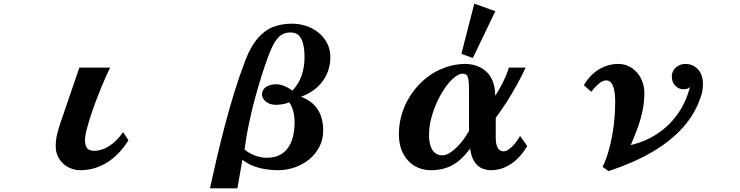

<svg xmlns="http://www.w3.org/2000/svg" viewBox="-20 -909 4040 1048"><path d="M581.1 -540Q557.1 -490.7 536.4 -440.7Q515.6 -390.6 498.5 -344Q481.4 -297.4 469.2 -258.1Q457 -218.8 450.4 -190.2Q443.8 -161.6 443.8 -147.9Q443.8 -118.2 454.1 -102.1Q464.4 -85.9 495.1 -85.9Q536.1 -85.9 577.1 -112.5Q618.2 -139.2 651.9 -188L681.2 -143.1Q629.9 -62 562.7 -21Q495.6 20 418.9 20Q393.1 20 368.9 11Q344.7 2 325.7 -15.1Q306.6 -32.2 295.4 -56.4Q284.2 -80.6 284.2 -110.8Q284.2 -142.6 291 -172.9Q297.9 -203.1 310.1 -238.8L413.1 -540Z M1573.2 -779.8Q1614.3 -779.8 1651.9 -767.1Q1689.5 -754.4 1719 -730.5Q1748.5 -706.5 1765.9 -672.6Q1783.2 -638.7 1783.2 -596.2Q1783.2 -549.3 1765.1 -507.3Q1747.1 -465.3 1711.7 -432.9Q1676.3 -400.4 1623 -380.9Q1684.6 -357.9 1714.4 -311.3Q1744.1 -264.6 1744.1 -196.8Q1744.1 -149.4 1724.4 -109.9Q1704.6 -70.3 1670.2 -41.3Q1635.7 -12.2 1591.1 3.9Q1546.4 20 1496.1 20Q1462.9 20 1428.2 14.4Q1393.6 8.8 1361.3 -3.7Q1329.1 -16.1 1303.2 -37.1Q1293.9 13.2 1286.9 55.2Q1279.8 97.2 1275.9 119.1H1126Q1143.1 40.5 1163.3 -46.1Q1183.6 -132.8 1207.3 -223.6Q1231 -314.5 1259 -405Q1287.1 -495.6 1319.8 -581.1Q1348.6 -655.3 1385.5 -698.7Q1422.4 -742.2 1469 -761Q1515.6 -779.8 1573.2 -779.8ZM1565.9 -731.9Q1540 -731.9 1519.3 -720.5Q1498.5 -709 1479.7 -678.7Q1460.9 -648.4 1440.9 -592.8Q1422.9 -543.5 1404.3 -483.9Q1385.7 -424.3 1368.4 -359.1Q1351.1 -293.9 1337.2 -226.3Q1323.2 -158.7 1314.9 -92.8Q1339.8 -71.8 1372.6 -59.8Q1405.3 -47.9 1435.1 -47.9Q1480 -47.9 1509.8 -64.5Q1539.6 -81.1 1556.6 -108.9Q1573.7 -136.7 1580.8 -170.7Q1587.9 -204.6 1587.9 -238.8Q1587.9 -273.4 1581.3 -300Q1574.7 -326.7 1559.1 -350.1Q1540.5 -343.3 1521.7 -340.1Q1502.9 -336.9 1487.8 -336.9Q1461.4 -336.9 1444.1 -346.2Q1426.8 -355.5 1418.5 -368.4Q1410.2 -381.3 1410.2 -392.1Q1410.2 -412.1 1421.6 -424.8Q1433.1 -437.5 1450.7 -443.4Q1468.3 -449.2 1485.8 -449.2Q1528.3 -449.2 1576.2 -414.1Q1612.3 -453.1 1627.2 -499.3Q1642.1 -545.4 1642.1 -594.2Q1642.1 -637.7 1635.7 -664.8Q1629.4 -691.9 1618.7 -706.5Q1607.9 -721.2 1594.2 -726.6Q1580.6 -731.9 1565.9 -731.9Z M2683.6 -847.7 2561 -592.3 2498.5 -615.2 2568.8 -889.2ZM2520 -560.1Q2547.9 -560.1 2576.7 -551.3Q2605.5 -542.5 2629.4 -522.5Q2653.8 -502.4 2668.2 -469Q2682.6 -435.5 2683.1 -386.2Q2696.8 -406.7 2711.9 -434.3Q2727.1 -461.9 2739.3 -490.2Q2745.6 -504.4 2750 -516.8Q2754.4 -529.3 2757.8 -540H2849.1Q2828.6 -495.6 2802 -447.5Q2775.4 -399.4 2746.1 -353Q2717.3 -308.1 2686 -266.1V-159.2Q2686 -129.9 2691.9 -113.3Q2697.8 -96.7 2707 -89.8Q2716.8 -83 2728 -83Q2742.7 -83 2758.8 -95Q2774.9 -106.9 2791 -126Q2806.6 -145 2818.8 -167L2857.9 -111.8Q2818.4 -45.9 2767.3 -12.9Q2716.3 20 2660.2 20Q2634.8 20 2611.1 10Q2587.4 0 2570.3 -25.4Q2552.2 -51.8 2545.9 -98.1Q2520 -62.5 2490 -35.9Q2460 -9.3 2420.9 5.4Q2382.3 20 2330.1 20Q2282.2 20 2242.9 -3.4Q2203.6 -26.9 2180.7 -70.8Q2157.2 -114.3 2157.2 -175.8Q2157.2 -253.9 2188 -326.7Q2218.8 -399.4 2276.9 -457Q2314.5 -494.1 2356.2 -516.6Q2397.9 -539.1 2439.5 -549.8Q2481.4 -560.1 2520 -560.1ZM2505.9 -506.8Q2487.8 -506.8 2464.4 -489.7Q2440.9 -472.7 2416 -439Q2391.1 -405.3 2369.6 -360.8Q2348.1 -316.4 2335 -268.1Q2321.8 -219.2 2321.8 -171.9Q2321.8 -139.6 2329.3 -114.5Q2336.9 -89.4 2353.5 -75.2Q2370.1 -61 2396 -61Q2415.5 -61 2440.9 -78.4Q2466.3 -95.7 2492.7 -126Q2519.5 -157.7 2540 -194.8V-419.9Q2540 -458.5 2536.6 -475.6Q2533.2 -494.1 2525.4 -500.5Q2517.6 -506.8 2505.9 -506.8Z M3356 -560.1Q3384.8 -560.1 3410.2 -548.3Q3435.5 -536.6 3455.1 -515.1Q3474.6 -493.7 3485.8 -464.6Q3497.1 -435.5 3497.1 -400.9Q3497.1 -353 3487.8 -307.4Q3478.5 -261.7 3461.9 -215.1Q3445.3 -168.5 3422.9 -117.2Q3507.3 -137.7 3572.5 -182.1Q3637.7 -226.6 3681.6 -290.5Q3725.6 -354.5 3746.1 -434.1Q3739.3 -427.2 3731 -424.6Q3722.7 -421.9 3710 -421.9Q3694.8 -421.9 3680.2 -429.9Q3665.5 -438 3656.2 -453.9Q3647 -469.7 3647 -492.2Q3647 -510.3 3656.5 -525.6Q3666 -541 3682.9 -550.5Q3699.7 -560.1 3721.2 -560.1Q3749.5 -560.1 3771.5 -545.9Q3793.5 -531.7 3804.2 -509.8Q3809.6 -499 3813.2 -484.6Q3816.9 -470.2 3816.9 -458Q3816.9 -435.5 3814.7 -419.4Q3812.5 -403.3 3808.1 -389.2Q3777.8 -292.5 3709.5 -215.3Q3641.1 -138.2 3538.6 -78.6Q3436 -19 3301.8 24.9L3269 2Q3287.6 -36.1 3300.5 -80.3Q3313.5 -124.5 3321.8 -170.9Q3330.1 -217.3 3334 -263.2Q3337.9 -309.1 3337.9 -351.1Q3337.9 -395.5 3331.5 -421.6Q3325.2 -447.8 3314.2 -459Q3303.2 -470.2 3289.1 -470.2Q3269.5 -470.2 3248 -451.9Q3226.6 -433.6 3207 -408.2L3167 -443.8Q3198.7 -499 3248 -529.5Q3297.4 -560.1 3356 -560.1Z"/></svg>

Font: BIZ UDPMincho
Style: Bold
Weight: 700
Designer: TypeBank Co., Ltd.
Foundry: Morisawa Inc.
Version: Version 1.06